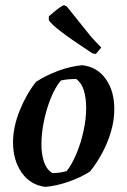

<svg xmlns="http://www.w3.org/2000/svg" viewBox="-20 -723 497 751"><path d="M158 8Q99 1 65 -47.5Q31 -96 31 -166Q31 -226 57 -290.5Q83 -355 121 -403Q161 -429 209 -446.5Q257 -464 302 -468Q361 -461 394.5 -413Q428 -365 427 -293Q427 -253 414.5 -209.5Q402 -166 380 -125Q358 -84 332 -52Q296 -29 249 -12.5Q202 4 158 8ZM185 -46Q216 -46 241 -54Q262 -81 279.5 -123Q297 -165 307 -212Q317 -259 317 -300Q317 -340 308 -369.5Q299 -399 278 -414Q242 -414 218 -408Q196 -382 178.5 -338.5Q161 -295 151.5 -247.5Q142 -200 142 -159Q142 -120 152 -90Q162 -60 185 -46ZM355 -512 342 -514Q258 -569 218.5 -599.5Q179 -630 171 -644V-659Q189 -675 204.5 -687Q220 -699 230 -703L241 -698L339 -576L376 -537Z"/></svg>

Font: Labrada SemiBold
Style: Italic
Weight: 600
Italic angle: -7°
Designer: Mercedes Jáuregui
Foundry: Omnibus-Type Team
Version: Version 1.000; ttfautohint (v1.8.4.7-5d5b)